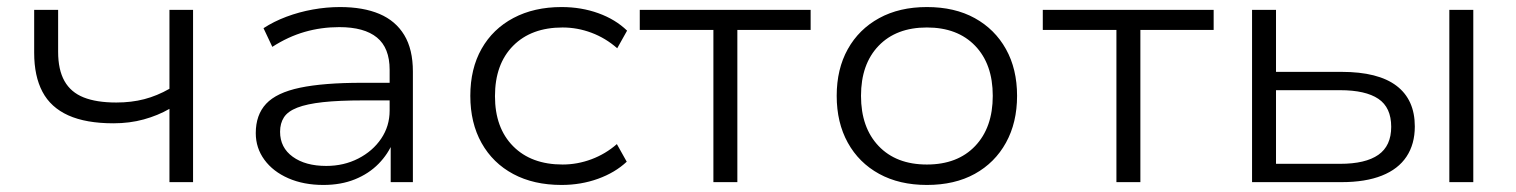

<svg xmlns="http://www.w3.org/2000/svg" viewBox="-20 -517 4302 545"><path d="M461 0V-208Q428 -189 388 -178Q348 -167 302 -167Q224 -167 174 -189.5Q124 -212 100.5 -256.5Q77 -301 77 -367V-489H145V-370Q145 -319 163 -287Q181 -255 217.5 -240.5Q254 -226 310 -226Q353 -226 389.5 -235.5Q426 -245 461 -265V-489H528V0Z M898 8Q842 8 798.5 -11Q755 -30 730.5 -63.5Q706 -97 706 -139Q706 -191 735.5 -222.5Q765 -254 831.5 -268Q898 -282 1008 -282H1100V-232H1011Q942 -232 896.5 -227Q851 -222 824 -211.5Q797 -201 786 -184Q775 -167 775 -143Q775 -98 811 -72Q847 -46 906 -46Q956 -46 997 -67Q1038 -88 1062 -123.5Q1086 -159 1086 -203V-319Q1086 -381 1050 -410.5Q1014 -440 943 -440Q892 -440 845 -426.5Q798 -413 753 -384L728 -437Q757 -456 793 -469.5Q829 -483 868 -490Q907 -497 945 -497Q1011 -497 1057 -477.5Q1103 -458 1127.5 -417.5Q1152 -377 1152 -314V0H1089V-114L1096 -115Q1082 -80 1054.5 -52Q1027 -24 987.5 -8Q948 8 898 8Z M1574 8Q1495 8 1437 -23Q1379 -54 1347 -111Q1315 -168 1315 -245Q1315 -322 1347 -378.5Q1379 -435 1437.5 -466Q1496 -497 1574 -497Q1630 -497 1678.5 -479.5Q1727 -462 1760 -430L1732 -380Q1699 -409 1659 -424Q1619 -439 1577 -439Q1488 -439 1436.5 -387Q1385 -335 1385 -244Q1385 -154 1436.5 -102Q1488 -50 1577 -50Q1619 -50 1659 -65Q1699 -80 1731 -108L1759 -58Q1726 -27 1677.5 -9.5Q1629 8 1574 8Z M2005 0V-432H1796V-489H2281V-432H2073V0Z M2611 8Q2533 8 2475.5 -23.5Q2418 -55 2386.5 -112Q2355 -169 2355 -245Q2355 -321 2386.5 -377.5Q2418 -434 2475.5 -465.5Q2533 -497 2611 -497Q2690 -497 2747 -465.5Q2804 -434 2835.5 -377.5Q2867 -321 2867 -245Q2867 -169 2835.5 -112Q2804 -55 2747 -23.5Q2690 8 2611 8ZM2611 -50Q2698 -50 2748 -102.5Q2798 -155 2798 -245Q2798 -335 2748 -387Q2698 -439 2611 -439Q2524 -439 2474 -387Q2424 -335 2424 -245Q2424 -155 2474 -102.5Q2524 -50 2611 -50Z M3149 0V-432H2940V-489H3425V-432H3217V0Z M3534 0V-489H3602V-313H3788Q3892 -313 3944 -273.5Q3996 -234 3996 -158Q3996 -108 3972.5 -72.5Q3949 -37 3902.5 -18.5Q3856 0 3788 0ZM3602 -52H3784Q3856 -52 3892.5 -77.5Q3929 -103 3929 -157Q3929 -212 3892.5 -236.5Q3856 -261 3784 -261H3602ZM4094 0V-489H4162V0Z"/></svg>

Font: Nunito Sans 10pt SemiExpanded Light
Style: Regular
Weight: 300
Width: 6
Designer: Vernon Adams
Foundry: Vernon Adams
Version: Version 3.101;gftools[0.9.27]